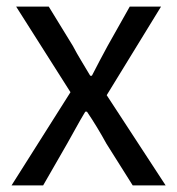

<svg xmlns="http://www.w3.org/2000/svg" viewBox="-20 -563 538 583"><path d="M15 0H111L184 -127C203 -160 220 -193 239 -224H244C265 -193 285 -160 303 -127L383 0H483L304 -274L469 -543H374L307 -424C290 -393 275 -364 259 -333H254C236 -364 217 -393 201 -424L128 -543H29L194 -283Z"/></svg>

Font: Noto Sans Mono CJK HK
Style: Regular
Weight: 400
Designer: Ryoko NISHIZUKA 西塚涼子 (kana, bopomofo & ideographs); Paul D. Hunt (Latin, Greek & Cyrillic); Sandoll Communications 산돌커뮤니
Foundry: Adobe
Version: Version 2.004;hotconv 1.0.118;makeotfexe 2.5.65603